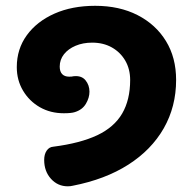

<svg xmlns="http://www.w3.org/2000/svg" viewBox="-20 -607 659 661"><path d="M230.6 32.4Q226.6 33.4 222.3 33.9Q218 34.4 213.4 34.4Q178.9 34.4 155.5 8.6Q132.1 -17.3 132.1 -56.4Q132.1 -75.7 140.6 -88.3Q149.1 -101 163.8 -102Q256.3 -113.9 314.7 -141.4Q373 -169 400.6 -216.2Q428.1 -263.3 428.1 -331.7Q428.1 -369.1 411.3 -398.2Q394.4 -427.2 365.1 -443.7Q335.8 -460.2 297.4 -460.2Q265.7 -460.2 240.3 -449.5Q214.9 -438.8 200.2 -420.2Q185.6 -401.6 185.6 -377.7Q185.6 -360.7 194 -351.9Q202.4 -343.1 217.8 -343.1Q222.2 -343.1 225.9 -343.3Q229.6 -343.6 233.8 -344.6Q260.9 -347.3 274.4 -330.6Q288 -313.9 288 -291.3Q288 -270.6 275.8 -249.9Q263.7 -229.2 237.8 -221.1Q226 -217.1 199.7 -217.1Q153.7 -217.1 117.2 -237.9Q80.8 -258.8 59.3 -294.9Q37.8 -331 37.8 -375.9Q37.8 -438.3 72.4 -485.8Q107 -533.3 167.7 -560.2Q228.3 -587 307.6 -587Q391.1 -587 453.7 -554.9Q516.3 -522.8 551.3 -465.7Q586.3 -408.7 586.3 -331.7Q586.3 -240 543.8 -165.4Q501.2 -90.9 421.7 -40.1Q342.1 10.7 230.6 32.4Z"/></svg>

Font: Playpen Sans Thai
Style: Regular
Weight: 400
Designer: Sirin Gunkloy, Laura Meseguer, Veronika Burian, José Scaglione
Foundry: TypeTogether
Version: Version 2.000